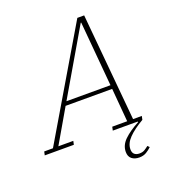

<svg xmlns="http://www.w3.org/2000/svg" viewBox="-204 -815 1011 1135"><g transform="rotate(-20 301.5 -247.5)"><path d="M477 203Q448 203 430 188.5Q412 174 412 145Q412 103 446.5 69.5Q481 36 541 4L540 0H383L388 -23H482L464 -233H171L49 -23H143L138 0H-45L-40 -23H15L414 -698H457L519 -23H574L569 0Q509 35 476 69Q443 103 443 140Q443 161 454.5 171Q466 181 486 181Q506 181 519.5 172.5Q533 164 544 155L555 166Q541 180 522 191.5Q503 203 477 203ZM185 -257H462L426 -664H423Z"/></g></svg>

Font: IBM Plex Serif ExtLt
Style: Italic
Weight: 200
Italic angle: -14°
Designer: Mike Abbink, Paul van der Laan, Pieter van Rosmalen
Foundry: Bold Monday
Version: Version 3.001